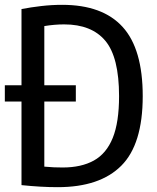

<svg xmlns="http://www.w3.org/2000/svg" viewBox="-21 -768 652 795"><path d="M218 7Q149 7 68 -1.5V-730.5Q107 -738 150 -743Q193 -748 236.5 -748Q403.5 -748 486.8 -656.5Q570 -565 570 -370Q570 -170.5 481.2 -81.8Q392.5 7 218 7ZM238.5 -74.5Q315.5 -74.5 367.5 -103.2Q419.5 -132 445.8 -196.8Q472 -261.5 472 -370Q472 -531 415.2 -599Q358.5 -667 244.5 -667Q205 -667 162.5 -660V-78Q184 -76 202.5 -75.2Q221 -74.5 238.5 -74.5ZM-1 -347.5V-415H293V-347.5Z"/></svg>

Font: Encode Sans Condensed Medium
Style: Regular
Weight: 500
Width: 3
Designer: Multiple Designers
Foundry: Impallari Type
Version: Version 3.000; ttfautohint (v1.8.3) -l 8 -r 50 -G 200 -x 14 